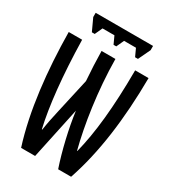

<svg xmlns="http://www.w3.org/2000/svg" viewBox="-211 -996 986 1104"><g transform="rotate(30 281.5 -443.5)"><path d="M129 -779H148L171 -829H250L273 -779H291L314 -829H393L416 -779H435L473 -859V-887H92V-859ZM109 0H202L275 -343C289 -235 321 -100 355 0H441C509 -200 541 -438 543 -714H454C453 -467 434 -288 398 -146H396C358 -293 325 -504 323 -714H231C232 -648 235 -587 240 -519L189 -291C177 -239 168 -194 162 -152H159C128 -284 107 -478 102 -714H13C16 -460 43 -206 109 0Z"/></g></svg>

Font: Noto Sans Mono SemiCondensed Medium
Style: Regular
Weight: 500
Width: 4
Designer: Monotype Design Team
Foundry: Monotype Imaging Inc.
Version: Version 2.014